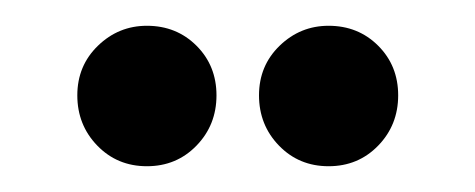

<svg xmlns="http://www.w3.org/2000/svg" viewBox="-20 -720 369 149"><path d="M40 -646Q40 -669 56 -684.5Q72 -700 94 -700Q117 -700 132.5 -684.5Q148 -669 148 -646Q148 -623 132.5 -607Q117 -591 94 -591Q71 -591 55.5 -607Q40 -623 40 -646ZM181 -646Q181 -669 197 -684.5Q213 -700 235 -700Q258 -700 273.5 -684.5Q289 -669 289 -646Q289 -623 273.5 -607Q258 -591 235 -591Q212 -591 196.5 -607Q181 -623 181 -646Z"/></svg>

Font: RL Madena Variable
Style: Regular
Weight: 400
Designer: I Kadek Wantara Putra
Foundry: Roughlines ID
Version: Version 1.000;Glyphs 3.1.2 (3151)